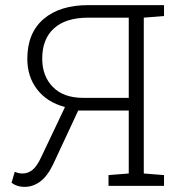

<svg xmlns="http://www.w3.org/2000/svg" viewBox="-20 -731 710 755"><path d="M625 -42.5V0H406.7V-42.5L486.3 -48.8V-296.4H287.6L188.5 -84Q166 -37.6 137.7 -16.8Q109.4 3.9 76.2 3.9Q61.5 3.9 49.1 0Q36.6 -3.9 25.4 -12.2L38.1 -55.7Q51.8 -48.8 68.4 -48.8Q90.8 -48.8 108.4 -63.5Q126 -78.1 142.1 -113.3L234.9 -308.6L234.4 -310.5Q164.6 -329.1 126 -379.4Q87.4 -429.7 87.4 -499.5Q87.4 -601.1 151.1 -656Q214.8 -710.9 328.1 -710.9H625V-668L545.4 -661.6V-48.8ZM328.1 -661.6Q238.8 -661.6 192.4 -619.6Q146 -577.6 146 -500.5Q146 -431.6 188 -388.9Q230 -346.2 307.1 -346.2H486.3V-661.6Z"/></svg>

Font: Roboto Slab LO Light
Style: Regular
Weight: 300
Designer: Google
Version: Version 2.000